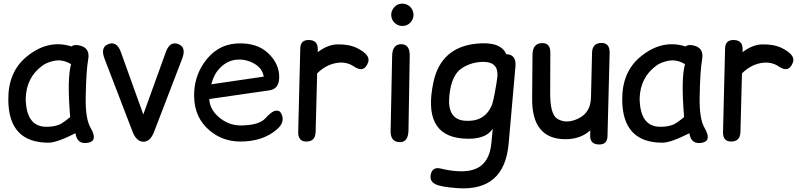

<svg xmlns="http://www.w3.org/2000/svg" viewBox="-20 -753 4390 1050"><path d="M246.1 27.3Q26.9 27.8 25.4 -207Q23.9 -359.9 126 -443.4Q243.2 -539.6 371.1 -499Q385.3 -511.2 415 -504.4Q473.6 -491.2 462.4 -428.7Q451.2 -367.7 448.7 -220.7Q446.8 -103.5 475.1 -54.7Q516.6 16.6 463.4 27.3Q402.3 40 392.6 -24.4Q291.5 26.9 246.1 27.3ZM302.7 -70.8Q320.3 -77.1 363.8 -112.8Q346.2 -322.8 368.7 -401.9Q321.3 -431.6 269.5 -418.9Q233.4 -410.2 211.9 -394Q125 -331.1 120.6 -216.3Q122.1 -66.9 223.1 -60.1Q265.6 -57.1 302.7 -70.8Z M569.8 -510.7Q618.2 -531.2 640.6 -469.2L763.7 -127L887.2 -469.2Q909.7 -531.2 958 -510.7Q999.5 -493.2 976.1 -431.6L822.3 -31.2Q801.8 22 764.6 22Q726.6 22 705.6 -31.2L551.8 -431.6Q528.3 -493.2 569.8 -510.7Z M1124.5 -211.4Q1127 -156.2 1174.3 -114.7Q1229 -66.4 1297.4 -66.9Q1397 -67.9 1431.2 -106Q1463.9 -142.6 1484.9 -147Q1508.3 -151.9 1518.1 -132.3Q1541 -86.9 1496.6 -47.4Q1418.5 22 1291.5 21Q1198.2 20 1128.4 -37.6Q1041.5 -108.9 1041.5 -231Q1041.5 -331.5 1096.2 -410.2Q1164.6 -508.3 1272.9 -515.1Q1385.7 -522 1449.2 -459.5Q1509.3 -400.9 1506.8 -326.2Q1504.9 -266.1 1452.6 -258.8ZM1135.3 -292 1422.4 -334Q1415 -376.5 1377.9 -400.4Q1335 -427.7 1286.6 -427.2Q1219.2 -427.2 1170.4 -367.2Q1148.9 -340.3 1135.3 -292Z M1668 -534.2Q1717.8 -534.2 1717.8 -485.8Q1717.8 -477.1 1717.8 -467.8Q1772.5 -509.3 1825.7 -510.3Q1890.6 -511.2 1932.6 -490.2Q2006.8 -453.1 1993.7 -413.6Q1972.2 -351.1 1916 -389.2Q1872.1 -418.9 1815.4 -407.7Q1760.3 -397 1714.4 -351.6L1706.1 -31.2Q1704.6 22 1653.3 21Q1609.4 20 1610.8 -32.2L1622.1 -488.8Q1623 -534.2 1668 -534.2Z M2178.7 -732.9Q2179.7 -732.9 2180.7 -732.9Q2197.3 -732.9 2211.4 -724.6Q2226.6 -715.8 2234.4 -700.2Q2241.2 -687 2241.2 -671.9Q2241.2 -669.4 2241.2 -667Q2239.7 -649.4 2229 -635.3Q2219.2 -622.6 2207.5 -617.2Q2195.3 -610.8 2180.2 -611.3Q2178.7 -611.3 2177.2 -611.3Q2162.1 -611.8 2149.4 -619.6Q2136.2 -627.4 2127.9 -641.1Q2119.6 -655.3 2119.6 -671.9Q2119.6 -687.5 2127.4 -701.2Q2135.7 -715.3 2148.4 -724.1Q2162.1 -732.9 2178.7 -732.9ZM2175.3 -511.2Q2221.7 -510.3 2220.7 -447.8L2213.9 -41.5Q2212.9 24.4 2167 24.4Q2114.7 23.9 2116.2 -37.6L2124.5 -447.3Q2126 -512.2 2175.3 -511.2Z M2694.3 -293Q2702.1 -338.4 2700.2 -352.1Q2697.8 -414.1 2624 -414.6Q2561 -414.6 2508.3 -381.8Q2449.2 -345.2 2437.5 -231Q2423.8 -101.1 2521 -92.8Q2627.4 -84 2668 -173.8Q2677.2 -190.4 2694.3 -293ZM2759.8 -455.6Q2804.2 -447.8 2798.8 -389.2L2761.7 31.7Q2738.8 294.4 2481.4 275.9Q2393.1 269.5 2362.3 254.9Q2327.6 238.3 2335.9 200.2Q2345.2 157.7 2391.1 168.9Q2482.4 190.9 2546.4 180.2Q2654.3 161.6 2667 30.8L2674.8 -49.8Q2633.3 16.1 2505.4 3.9Q2289.6 -16.6 2350.1 -302.7Q2390.6 -494.1 2585.4 -514.2Q2718.8 -527.8 2748.5 -456.5Q2753.4 -456.5 2759.8 -455.6Z M3257.3 37.1Q3206.5 37.1 3207.5 -11.2L3208 -40Q3154.8 8.3 3071.8 8.3Q2888.2 7.8 2890.1 -214.4L2892.1 -454.1Q2893.1 -512.7 2939 -517.1Q2990.7 -521.5 2989.7 -462.9L2988.8 -249.5Q2987.8 -131.3 3024.9 -105.5Q3075.7 -71.3 3146 -106.4Q3209.5 -138.7 3211.9 -218.8L3217.8 -465.3Q3219.2 -518.6 3271 -518.1Q3314.9 -517.1 3314 -464.4L3302.2 -8.3Q3301.3 37.1 3257.3 37.1Z M3603.5 27.3Q3384.3 27.8 3382.8 -207Q3381.3 -359.9 3483.4 -443.4Q3600.6 -539.6 3728.5 -499Q3742.7 -511.2 3772.5 -504.4Q3831.1 -491.2 3819.8 -428.7Q3808.6 -367.7 3806.2 -220.7Q3804.2 -103.5 3832.5 -54.7Q3874 16.6 3820.8 27.3Q3759.8 40 3750 -24.4Q3648.9 26.9 3603.5 27.3ZM3660.2 -70.8Q3677.7 -77.1 3721.2 -112.8Q3703.6 -322.8 3726.1 -401.9Q3678.7 -431.6 3627 -418.9Q3590.8 -410.2 3569.3 -394Q3482.4 -331.1 3478 -216.3Q3479.5 -66.9 3580.6 -60.1Q3623 -57.1 3660.2 -70.8Z M3991.2 -534.2Q4041 -534.2 4041 -485.8Q4041 -477.1 4041 -467.8Q4095.7 -509.3 4148.9 -510.3Q4213.9 -511.2 4255.9 -490.2Q4330.1 -453.1 4316.9 -413.6Q4295.4 -351.1 4239.3 -389.2Q4195.3 -418.9 4138.7 -407.7Q4083.5 -397 4037.6 -351.6L4029.3 -31.2Q4027.8 22 3976.6 21Q3932.6 20 3934.1 -32.2L3945.3 -488.8Q3946.3 -534.2 3991.2 -534.2Z"/></svg>

Font: Comic Relief LRS
Style: Regular
Weight: 400
Designer: Jeff Davis
Foundry: Loudifier
Version: Version 1.0